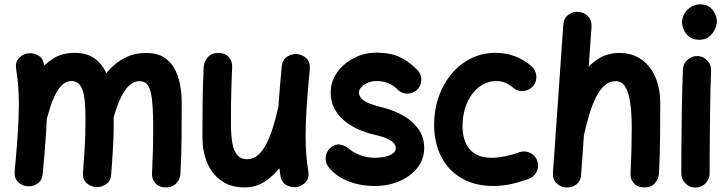

<svg xmlns="http://www.w3.org/2000/svg" viewBox="-20 -796 3331 881"><path d="M47.4 -10Q44.7 21.4 62.5 38.8Q80.3 56.3 103.8 58.6Q128.4 61.3 150.9 47.2Q173.3 33.2 176 2.2Q185.8 -102.7 190.9 -178.9Q196 -255.1 196 -315.9Q196 -366.9 192.6 -410.9Q189.2 -454.8 182 -499Q176.8 -531.5 151.9 -543.8Q127 -556 101.6 -550Q79.6 -544.8 64.4 -526.6Q49.2 -508.4 54.1 -478.9Q60.5 -439.6 63.5 -401Q66.5 -362.4 66.5 -315.9Q66.5 -260.5 61.8 -187.5Q57.1 -114.5 47.4 -10ZM65.3 -237.9Q58.8 -211.5 75.1 -191.4Q91.4 -171.3 114.5 -166.6Q141.7 -161.4 161.4 -177.2Q181 -193 186.6 -216.3Q197.6 -264.6 210.1 -302.9Q222.5 -341.2 237.2 -368.3Q251.8 -395.4 269.3 -409.7Q286.7 -424.1 307.3 -424.1Q327 -424.1 339.8 -413.1Q352.5 -402.2 359.7 -380.3Q366.8 -358.4 369.5 -324.9Q372.2 -291.4 372.2 -246Q372.2 -204.2 371.1 -171.6Q370 -138.9 367.6 -100.9Q365.2 -62.9 360.8 -4.5Q358.5 27.3 377.3 44Q396 60.7 420.3 62.5Q444.8 64 466.4 49.6Q487.9 35.2 490.2 4.5Q493.5 -40.8 495.7 -73.5Q497.9 -106.3 499.3 -132.9Q500.7 -159.4 501.2 -186.1Q501.7 -212.8 501.7 -246.1Q501.7 -305.7 494.6 -360.6Q487.4 -415.5 468.2 -459.2Q449 -502.8 413.6 -528.1Q378.3 -553.5 322.3 -553.5Q265.9 -553.5 224 -527.4Q182.1 -501.3 151.8 -456.8Q121.5 -412.4 100.5 -355.7Q79.6 -299.1 65.3 -237.9ZM377.3 -273.6Q369.1 -247.7 380.9 -224.5Q392.7 -201.4 415.8 -194.9Q443.7 -187.1 466.2 -199.9Q488.6 -212.6 495.7 -236.3Q508.3 -284.1 522 -319.3Q535.8 -354.5 551.2 -377.7Q566.7 -400.9 584 -412.2Q601.4 -423.6 621.1 -423.6Q640.7 -423.6 653 -411.2Q665.2 -398.8 671.6 -372.4Q678 -346.1 680.5 -304.7Q683 -263.3 683 -205.4Q683 -158.7 681.7 -108.1Q680.4 -57.5 677.6 0.6Q676 25.8 692.9 44.9Q709.8 64 741.5 64Q772.3 64 789.4 44.4Q806.5 24.9 808.1 0.5Q812.4 -81.8 813.1 -163.6Q813.8 -245.5 813.8 -323.7Q813.8 -370.6 805.4 -412.2Q797 -453.7 778.2 -485.4Q759.4 -517.1 728.3 -535Q697.3 -553 651.9 -553Q598.4 -553 555.1 -531.6Q511.8 -510.3 478.2 -472.1Q444.6 -434 419.5 -383.2Q394.4 -332.4 377.3 -273.6Z M1401.4 -479Q1404.4 -510.5 1386.4 -527.9Q1368.4 -545.3 1345 -547.6Q1320.3 -550.3 1298 -536.3Q1275.8 -522.2 1272.7 -491.2Q1262.9 -386.7 1257.8 -310.3Q1252.7 -233.9 1252.7 -173.1Q1252.7 -122.1 1256.2 -78.1Q1259.6 -34.2 1266.7 10Q1272 42.5 1296.9 54.7Q1321.9 67 1347.3 61Q1369.3 55.7 1384.5 37.5Q1399.7 19.4 1394.7 -10.1Q1388.3 -49.4 1385.3 -88Q1382.2 -126.6 1382.2 -173.1Q1382.2 -228.6 1386.9 -301.6Q1391.6 -374.5 1401.4 -479ZM1375.6 -268.2Q1382.1 -294.4 1371.3 -317.6Q1360.5 -340.7 1337 -347.2Q1309.1 -355.1 1285.6 -342.5Q1262.2 -329.8 1257.2 -305.7Q1247.2 -260.4 1234.3 -217.5Q1221.4 -174.7 1204.4 -140.3Q1187.4 -105.8 1165.1 -85.6Q1142.8 -65.4 1113.9 -65.4Q1085.8 -65.4 1069.6 -83.5Q1053.3 -101.6 1046.5 -137.9Q1039.7 -174.2 1039.7 -228.3Q1039.7 -287.2 1040.3 -331.5Q1041 -375.7 1042.3 -413.5Q1043.6 -451.2 1045.3 -489.6Q1046.4 -514.8 1029.7 -533.9Q1013.1 -553 981.3 -553Q950.4 -553 933.3 -533.4Q916.3 -513.8 914.8 -489.5Q910.5 -407.3 909.7 -325.4Q908.8 -243.5 908.8 -165.3Q908.8 -101.7 930.5 -49.6Q952.1 2.4 995.4 33.2Q1038.6 64 1102.5 64Q1158.2 64 1202.9 32Q1247.6 0 1281.5 -50.6Q1315.4 -101.2 1339 -159.1Q1362.5 -216.9 1375.6 -268.2Z M1899.3 -390Q1915.9 -410.8 1912.8 -437.4Q1909.8 -464 1889.4 -480.6Q1853.8 -516.5 1811.2 -535.5Q1768.6 -554.4 1708.5 -554.4Q1651.6 -554.4 1603.6 -529.4Q1555.5 -504.4 1526.4 -462.8Q1497.3 -421.1 1497.3 -371.2Q1497.3 -333.6 1512.4 -302.3Q1527.5 -271 1555.1 -246.3Q1582.6 -221.6 1620.1 -204.3Q1657.5 -187 1702.3 -177Q1729.1 -171 1750.4 -162.4Q1771.6 -153.8 1783.9 -142.2Q1796.1 -130.5 1796.1 -115.2Q1796.1 -102.3 1783.8 -92.6Q1771.4 -82.9 1749.5 -77.5Q1727.5 -72 1699.2 -72Q1663.6 -72 1630.1 -85.3Q1596.6 -98.5 1578.2 -115.8Q1565.3 -126.1 1545.2 -131.8Q1525 -137.5 1503.1 -123Q1480.7 -108.3 1475.5 -81.5Q1470.2 -54.8 1485 -32.8Q1516.4 9.8 1573.2 33.6Q1630.1 57.4 1699.2 57.4Q1762 57.4 1813.5 34.9Q1865.1 12.5 1895.8 -26.9Q1926.5 -66.3 1926.5 -116.7Q1926.5 -163.8 1902 -200.7Q1877.4 -237.5 1833.9 -263.5Q1790.4 -289.4 1733.3 -303.5Q1700.9 -311.5 1677.3 -320.4Q1653.7 -329.3 1640.7 -341.6Q1627.7 -353.9 1627.2 -371.7Q1627.2 -385.3 1638.6 -397.2Q1650 -409.2 1668.6 -416.6Q1687.3 -424.1 1708.5 -424.1Q1740.4 -424.1 1766.3 -412.1Q1792.2 -400.1 1809.1 -380.1Q1829.8 -363.9 1856.4 -366.8Q1883.1 -369.6 1899.3 -390Z M2425.7 -400.5Q2443.1 -420.5 2441 -447.6Q2438.8 -474.7 2418.8 -492.1Q2384.6 -522.1 2342.9 -537.8Q2301.1 -553.5 2253.7 -553.5Q2191.8 -553.5 2140.1 -527.5Q2088.5 -501.5 2050.9 -455.9Q2013.3 -410.3 1992.6 -350.8Q1971.9 -291.4 1971.9 -224.5Q1971.9 -141.6 2004.1 -78Q2036.3 -14.4 2097.4 21.5Q2158.4 57.4 2244.3 57.4Q2283.3 57.4 2321.3 49.4Q2359.3 41.4 2402.6 25.8Q2428.2 17.9 2441.1 -5.4Q2454 -28.8 2446.5 -54.4Q2439.1 -80.1 2415.3 -93.1Q2391.6 -106.2 2366 -98.4Q2336.2 -86.9 2300.4 -79.5Q2264.5 -72 2233.6 -72Q2189.2 -72 2160 -90.1Q2130.9 -108.2 2116.6 -140.7Q2102.3 -173.3 2102.3 -216.8Q2102.3 -259.9 2113.6 -297.4Q2125 -335 2145.7 -363.3Q2166.4 -391.7 2194.8 -407.9Q2223.3 -424.1 2257.3 -424.1Q2279.7 -424.1 2297.9 -416.7Q2316.2 -409.4 2334.1 -393.7Q2354.1 -376.3 2381.2 -378.4Q2408.3 -380.5 2425.7 -400.5Z M2542.8 -220.8Q2536.4 -194.6 2547.2 -171.4Q2558 -148.3 2581.4 -141.8Q2609.5 -134 2632.9 -146.6Q2656.4 -159.2 2661.3 -183.3Q2671.3 -228.6 2684.1 -271.5Q2697 -314.3 2714.1 -348.8Q2731.1 -383.2 2753.4 -403.4Q2775.6 -423.6 2804.6 -423.6Q2833 -423.6 2849.1 -397.8Q2865.1 -372.1 2871.9 -323.4Q2878.8 -274.7 2878.8 -205.4Q2878.8 -158.7 2877.4 -108.1Q2876 -57.5 2873.2 0.6Q2871.7 25.8 2888.5 44.9Q2905.4 64 2937.1 64Q2968 64 2985.1 44.4Q3002.2 24.8 3003.7 0.5Q3007.9 -81.8 3008.8 -163.6Q3009.6 -245.5 3009.6 -323.7Q3009.6 -387.3 2988.2 -439.4Q2966.7 -491.5 2924.6 -522.2Q2882.6 -553 2820.7 -553Q2763.2 -553 2717.6 -521Q2672 -489 2637.5 -438.4Q2603 -387.8 2579.5 -330Q2555.9 -272.1 2542.8 -220.8ZM2576.4 64.3Q2601.2 66.5 2622.8 51.7Q2644.4 36.9 2646.7 4.5L2694.1 -672.2Q2696.4 -704.3 2677.5 -722Q2658.6 -739.6 2634.3 -741.6Q2610 -743.5 2588.5 -728.6Q2567 -713.6 2564.7 -681.3L2517.3 -4.5Q2515 26.7 2533.8 44.6Q2552.5 62.5 2576.4 64.3Z M3109.6 -694.8Q3109.6 -680.5 3116.8 -661.5Q3124 -642.5 3141.5 -628Q3158.9 -613.5 3189.9 -613.5Q3215.8 -613.5 3233.6 -627.6Q3251.3 -641.7 3260.3 -661.6Q3269.3 -681.5 3269.3 -698.2Q3269.3 -712.5 3261.8 -730.8Q3254.3 -749 3237.4 -762.6Q3220.6 -776.1 3192.4 -776.1Q3169.8 -776.1 3150.9 -764.3Q3132.1 -752.4 3120.8 -733.8Q3109.6 -715.2 3109.6 -694.8ZM3181.3 -538.8Q3154.8 -539.9 3134.7 -522Q3114.6 -504.2 3113.5 -477.2Q3112.1 -441.8 3110.8 -392.6Q3109.6 -343.5 3108.6 -288.1Q3107.7 -232.8 3107.2 -178.3Q3106.7 -123.9 3106.4 -77.5Q3106.2 -31.1 3106.2 0Q3106.2 26.5 3125.3 45.6Q3144.4 64.7 3170.9 64.7Q3197.9 64.7 3217 45.6Q3236.1 26.5 3236.1 0Q3236.1 -30.4 3236.3 -76.8Q3236.6 -123.2 3237.1 -177.4Q3237.5 -231.7 3238.3 -286.4Q3239 -341.2 3240.2 -389.4Q3241.5 -437.6 3242.9 -471.1Q3244 -498 3226.1 -517.9Q3208.3 -537.7 3181.3 -538.8Z"/></svg>

Font: Mikhak VF
Style: Regular
Weight: 100
Designer: Amin Abedi
Version: Version 3.001